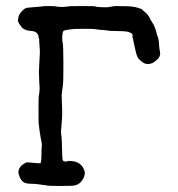

<svg xmlns="http://www.w3.org/2000/svg" viewBox="-20 -590 587 633"><path d="M48 -42Q54 -48 54 -48Q54 -48 54 -47Q51 -45 49 -42ZM482 -516Q491 -503 497 -478L499 -471Q499 -472 499.5 -471.5Q500 -471 500.5 -468Q501 -465 502.5 -459.5Q504 -454 504.5 -441.5Q505 -429 507 -422Q511 -406 499.5 -395Q488 -384 482 -382Q465 -375 452 -383.5Q439 -392 434 -401Q429 -410 423.5 -437.5Q418 -465 416 -471L418 -472L416 -477Q413 -482 410.5 -482Q408 -482 407 -483Q404 -487 371.5 -487.5Q339 -488 336 -489Q333 -490 326 -490.5Q319 -491 313.5 -491.5Q308 -492 303 -492.5Q298 -493 293.5 -494Q289 -495 258.5 -495Q228 -495 224 -494.5Q220 -494 207.5 -492.5Q195 -491 191 -489Q187 -487 186 -477Q184 -460 186.5 -450Q189 -440 189 -381.5Q189 -323 188 -314.5Q187 -306 185.5 -295.5Q184 -285 183.5 -279Q183 -273 184.5 -240Q186 -207 183 -181Q180 -155 182 -145Q184 -135 184.5 -100Q185 -65 187 -61.5Q189 -58 195.5 -57.5Q202 -57 202 -58.5Q202 -60 203 -59.5Q204 -59 215 -59Q248 -57 258 -28Q263 -14 252 3Q241 20 222 22Q218 23 178.5 23Q139 23 137 22Q135 21 121 19.5Q107 18 101.5 17Q96 16 84 16Q72 16 64 13.5Q56 11 51 4Q46 -3 45 -6Q44 -9 43 -12Q36 -28 50 -43Q56 -49 68 -55Q84 -54 97 -52.5Q110 -51 113 -52Q116 -53 116.5 -74Q117 -95 117 -98Q119 -114 116.5 -124.5Q114 -135 112.5 -146Q111 -157 110 -162Q109 -167 109 -171.5Q109 -176 108 -177Q107 -178 107 -226.5Q107 -275 108 -275.5Q109 -276 109.5 -284Q110 -292 110.5 -295Q111 -298 110.5 -302Q110 -306 110 -310.5Q110 -315 109.5 -317Q109 -319 109 -331.5Q109 -344 108.5 -348.5Q108 -353 108.5 -358Q109 -363 109.5 -379.5Q110 -396 111 -408Q112 -420 111 -429.5Q110 -439 109.5 -450Q109 -461 109 -463L108 -464Q107 -465 107 -470Q107 -475 101.5 -481Q96 -487 83 -488Q61 -489 51.5 -500.5Q42 -512 40 -518.5Q38 -525 39 -525Q40 -525 40.5 -531Q41 -537 42 -538Q43 -539 44.5 -543Q46 -547 54.5 -555.5Q63 -564 71 -564.5Q79 -565 86.5 -566Q94 -567 105 -567.5Q116 -568 118.5 -569Q121 -570 141.5 -570Q162 -570 164 -569Q166 -568 175 -567.5Q184 -567 187 -567Q190 -567 192.5 -567.5Q195 -568 199.5 -568Q204 -568 204.5 -569Q205 -570 249.5 -570Q294 -570 294 -569Q294 -568 300 -567.5Q306 -567 308.5 -566.5Q311 -566 325.5 -566Q340 -566 341 -567Q342 -568 346.5 -568Q351 -568 351.5 -569Q352 -570 364 -570Q376 -570 397.5 -569.5Q419 -569 434 -564.5Q449 -560 449 -558.5Q449 -557 458.5 -549.5Q468 -542 472.5 -532.5Q477 -523 482 -516Z"/></svg>

Font: TT2020 Style E
Style: Regular
Weight: 400
Version: Version 00.2